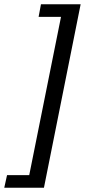

<svg xmlns="http://www.w3.org/2000/svg" viewBox="-59 -728 398 900"><path d="M-39 152 -26 93H78L227 -649H122L133 -708H319L147 152Z"/></svg>

Font: TypoPRO Source Sans Pro
Style: Italic
Weight: 600
Italic angle: -11°
Designer: Paul D. Hunt
Foundry: Adobe Systems Incorporated
Version: Version 1.075;PS 2.000;hotconv 1.0.86;makeotf.lib2.5.63406